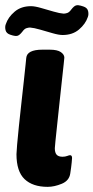

<svg xmlns="http://www.w3.org/2000/svg" viewBox="-35 -718 363 746"><path d="M158 -525Q188 -525 201.5 -515.5Q215 -506 215 -494Q215 -494 212.5 -469Q210 -444 205.5 -405Q201 -366 196.5 -321.5Q192 -277 187.5 -237Q183 -197 180.5 -170.5Q178 -144 178 -142Q178 -125 185 -117Q192 -109 208 -109Q218 -109 226 -112Q234 -115 237 -115Q245 -115 245 -104Q245 -102 243.5 -86Q242 -70 238 -44Q234 -16 205 -4Q176 8 150 8Q92 8 60.5 -22Q29 -52 29 -119Q29 -126 31.5 -156Q34 -186 38.5 -228.5Q43 -271 48 -316.5Q53 -362 57.5 -402.5Q62 -443 64.5 -468Q67 -493 67 -493Q70 -525 130 -525ZM85.5 -694Q100.4 -694 124.6 -687Q148.9 -680 173.1 -673Q197.4 -666 212.2 -665Q218.2 -665 226.1 -667.5Q234 -670 241.9 -681Q252.8 -695 260.7 -697Q268.7 -699 278.6 -696L288.5 -693Q304.3 -688 307.3 -675Q310.2 -662 306.3 -652Q297.4 -625 272.1 -603.5Q246.9 -582 208.3 -582Q193.4 -582 169.2 -589Q144.9 -596 120.7 -603Q96.4 -610 81.6 -611Q75.6 -611 67.7 -608.5Q59.8 -606 51.9 -595Q41 -581 33 -579Q25.1 -577 15.2 -580L5.3 -583Q-10.5 -588 -13.5 -601Q-16.5 -614 -12.5 -624Q-3.6 -651 21.7 -672.5Q46.9 -694 85.5 -694Z"/></svg>

Font: Asap VF Beta
Style: Italic
Weight: 400
Italic angle: -6°
Designer: Pablo Cosgaya
Foundry: Pablo Cosgaya
Version: Version 1.007